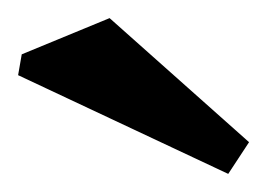

<svg xmlns="http://www.w3.org/2000/svg" viewBox="-20 -750 295 212"><path d="M232 -558 0 -667 4 -690 101 -730 255 -593Z"/></svg>

Font: Manuale
Style: Bold
Weight: 700
Version: Version 1.002